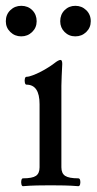

<svg xmlns="http://www.w3.org/2000/svg" viewBox="-38 -637 332 660"><path d="M41 3Q37 3 35.5 -4Q34 -11 35.5 -17.5Q37 -24 41 -24Q73 -24 85.5 -32.5Q98 -41 98 -62V-279Q98 -346 53 -346Q49 -346 47.5 -353Q46 -360 47.5 -366.5Q49 -373 53 -373Q62 -373 79.5 -380Q97 -387 116 -398Q135 -409 148 -419Q163 -431 170 -431Q176 -431 176 -417Q175 -391 174 -375Q173 -359 173 -342V-62Q173 -41 186 -32.5Q199 -24 231 -24Q236 -24 237.5 -17.5Q239 -11 237.5 -4Q236 3 231 3Q207 1 183 0.5Q159 0 136 0Q112 0 88.5 0.5Q65 1 41 3ZM35 -512Q13 -512 -2.5 -527Q-18 -542 -18 -564Q-18 -587 -2.5 -602Q13 -617 35 -617Q58 -617 73 -602Q88 -587 88 -564Q88 -542 72.5 -527Q57 -512 35 -512ZM221 -512Q199 -512 184 -527Q169 -542 169 -564Q169 -587 184 -602Q199 -617 221 -617Q243 -617 258.5 -602Q274 -587 274 -564Q274 -542 258.5 -527Q243 -512 221 -512Z"/></svg>

Font: Junicode VF
Style: Regular
Weight: 400
Designer: Peter S. Baker
Version: Version 2.213